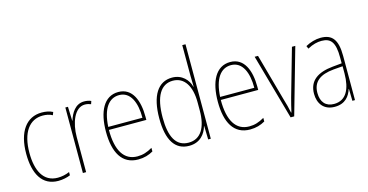

<svg xmlns="http://www.w3.org/2000/svg" viewBox="-78 -1121 2857 1492"><g transform="rotate(-15 1350.5 -375.0)"><path d="M239 10C274 10 311 2 336 -9V-35C307 -22 273 -15 241 -15C125 -15 77 -117 77 -258C77 -422 144 -512 251 -512C278 -512 305 -507 329 -494L338 -518C312 -531 284 -537 250 -537C126 -537 51 -435 51 -258C51 -97 109 10 239 10Z M590 -535C518 -535 482 -470 465 -414H463L459 -527H438V0H464V-283C464 -394 506 -510 590 -510C609 -510 625 -505 638 -500L646 -524C629 -532 609 -535 590 -535Z M866 -537C749 -537 694 -423 694 -263C694 -97 751 10 882 10C930 10 968 -2 1003 -22V-51C960 -26 925 -15 882 -15C774 -15 719 -106 720 -271H1021V-298C1021 -424 980 -537 866 -537ZM866 -512C957 -512 997 -417 996 -295H721C729 -440 783 -512 866 -512Z M1292 10C1381 10 1425 -50 1441 -108H1443L1446 0H1467V-760H1441V-511C1441 -483 1442 -456 1443 -425H1441C1427 -481 1379 -537 1298 -537C1185 -537 1121 -439 1121 -255C1121 -82 1178 10 1292 10ZM1294 -15C1192 -15 1148 -101 1148 -255C1148 -425 1201 -512 1298 -512C1390 -512 1441 -430 1441 -300V-234C1441 -100 1393 -15 1294 -15Z M1766 -537C1649 -537 1594 -423 1594 -263C1594 -97 1651 10 1782 10C1830 10 1868 -2 1903 -22V-51C1860 -26 1825 -15 1782 -15C1674 -15 1619 -106 1620 -271H1921V-298C1921 -424 1880 -537 1766 -537ZM1766 -512C1857 -512 1897 -417 1896 -295H1621C1629 -440 1683 -512 1766 -512Z M2109 0H2138L2288 -527H2261L2153 -148C2142 -108 2134 -74 2125 -35H2122C2114 -75 2105 -109 2093 -148L1988 -527H1961Z M2494 -537C2453 -537 2409 -524 2371 -503L2381 -480C2424 -504 2461 -512 2494 -512C2569 -512 2601 -471 2601 -351V-303L2528 -296C2404 -284 2332 -234 2332 -129C2332 -53 2373 10 2463 10C2549 10 2585 -43 2602 -96H2604L2606 0H2627V-356C2627 -486 2586 -537 2494 -537ZM2528 -273 2602 -279V-220C2601 -98 2562 -13 2463 -13C2397 -13 2359 -55 2359 -129C2359 -219 2418 -263 2528 -273Z"/></g></svg>

Font: Noto Sans Arabic UI Cn Th
Style: Regular
Weight: 100
Width: 3
Designer: Monotype Design Team, Nadine Chahine and Nizar Qandah
Foundry: Monotype Imaging Inc.
Version: Version 2.010